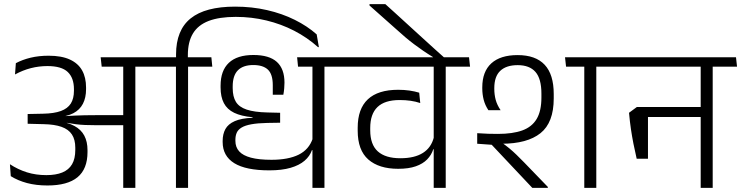

<svg xmlns="http://www.w3.org/2000/svg" viewBox="-20 -907 3578 927"><path d="M750.5 -585 746 -630.5H466L471 -585ZM575 0H633.5V-601.5H575ZM28 -114 32 -56.5Q66.5 -35 110.5 -23.2Q154.5 -11.5 209 -11.5Q306 -11.5 354.2 -51.2Q402.5 -91 402.5 -173V-182Q402.5 -223 387 -252.2Q371.5 -281.5 339 -299Q306.5 -316.5 255 -322.5L254.5 -341.5Q302.5 -344 333.8 -360.2Q365 -376.5 380.2 -405.8Q395.5 -435 395.5 -476.5V-484.5Q395.5 -533 376.5 -567Q357.5 -601 317.5 -619.5Q277.5 -638 214.5 -638Q167.5 -638 128 -628.5Q88.5 -619 56.5 -602L52.5 -547.5Q90 -568 129 -578Q168 -588 209 -588Q277 -588 307 -559.5Q337 -531 337 -476.5V-469Q337 -431 321.8 -407Q306.5 -383 273.8 -371Q241 -359 187.5 -358L113.5 -356.5V-309.5L191 -307.5Q243.5 -306.5 277.2 -294.5Q311 -282.5 327.2 -257.8Q343.5 -233 343.5 -194V-183Q343.5 -140.5 327.8 -113.8Q312 -87 280.8 -74.2Q249.5 -61.5 204 -61.5Q153 -61.5 110 -75Q67 -88.5 28 -114ZM249.5 -346.5V-316.5L301.5 -307L302.5 -314Q325.5 -310 346.5 -307.2Q367.5 -304.5 390.8 -303.5Q414 -302.5 443.5 -302.5H597.5V-351H442.5Q412.5 -351 389 -350.5Q365.5 -350 343.5 -349Q321.5 -348 297 -346.5L296.5 -351.5Z M888 0V-600.5H829.5V0ZM1005 -585 1000.5 -630.5H712L717.5 -585ZM1115 -875Q971 -875 900.5 -818.2Q830 -761.5 830 -644V-619.5H887V-641.5Q887 -704.5 911.5 -745.2Q936 -786 987.2 -805.8Q1038.5 -825.5 1118.5 -825.5Q1195 -825.5 1266.2 -808.2Q1337.5 -791 1400.5 -758.5Q1463.5 -726 1516 -679L1519.5 -680L1509 -741Q1464 -781 1403.2 -811.2Q1342.5 -841.5 1269.5 -858.2Q1196.5 -875 1115 -875Z M1546.5 -600.5H1488.5V0H1546.5ZM1431.5 -585H1664L1659.5 -630.5H1426.5ZM1419 -585H1613.5L1609 -630.5H1414.5ZM1055 -226.5V-221.5Q1055 -154 1111 -119.2Q1167 -84.5 1280.5 -84.5Q1341 -84.5 1383 -96.8Q1425 -109 1450.5 -131Q1476 -153 1486 -182H1493L1490 -238.5Q1472 -185 1422 -160.2Q1372 -135.5 1290.5 -135.5Q1230 -135.5 1191.5 -145.8Q1153 -156 1134.8 -176.2Q1116.5 -196.5 1116.5 -227V-231.5Q1116.5 -251.5 1123 -266.2Q1129.5 -281 1146.5 -291.2Q1163.5 -301.5 1193.8 -307Q1224 -312.5 1271 -313.5L1332.5 -314.5V-362.5L1271 -364Q1208 -365.5 1171.2 -377.8Q1134.5 -390 1119 -415.2Q1103.5 -440.5 1103.5 -481.5V-489.5Q1103.5 -542.5 1128.8 -567.8Q1154 -593 1203 -593Q1250 -593 1273.5 -570.8Q1297 -548.5 1297 -495.5V-449.5H1348Q1351 -465.5 1352.2 -480.5Q1353.5 -495.5 1353.5 -508Q1353.5 -574.5 1316.8 -608Q1280 -641.5 1203.5 -641.5Q1125 -641.5 1085 -603.8Q1045 -566 1045 -493.5V-485Q1045 -439.5 1060.8 -409.2Q1076.5 -379 1110.5 -362.5Q1144.5 -346 1199.5 -341V-338.5Q1144.5 -336 1113 -322Q1081.5 -308 1068.2 -283.8Q1055 -259.5 1055 -226.5Z M2132 -600.5H2074V0H2132ZM2017 -585H2249.5L2244.5 -630.5H2012ZM1633 -585H2199L2194 -630.5H1628.5ZM1707 -276Q1707 -182 1758.2 -137Q1809.5 -92 1902.5 -92Q1953 -92 1987.2 -104Q2021.5 -116 2042.2 -137.2Q2063 -158.5 2072 -186.5H2078.5L2075 -245Q2062.5 -194.5 2022 -168.8Q1981.5 -143 1913 -143Q1841 -143 1804.2 -176Q1767.5 -209 1767.5 -278V-289Q1767.5 -356.5 1802.5 -390.2Q1837.5 -424 1909.5 -424Q1938 -424 1962.2 -420.5Q1986.5 -417 2009 -409.5L2004 -459.5Q1983 -466 1957.2 -469.8Q1931.5 -473.5 1902.5 -473.5Q1805 -473.5 1756 -427.5Q1707 -381.5 1707 -290.5Z M1764 -887V-880.5L1893 -766Q1916 -745 1937 -727.2Q1958 -709.5 1979.2 -693.5Q2000.5 -677.5 2022.8 -662.2Q2045 -647 2070.5 -631.5V-620H2126.5V-627.5Q2109.5 -642.5 2081 -668.2Q2052.5 -694 2018.5 -725Q1984.5 -756 1950 -787.5Q1915.5 -819 1886.8 -845.2Q1858 -871.5 1840.5 -887Z M2859 -600.5H2801V0H2859ZM2743.5 -585H2976.5L2971.5 -630.5H2739ZM2708 -630.5 2713 -585H2939L2934.5 -630.5ZM2625 0V-4.5L2509.5 -124Q2489.5 -144.5 2473.2 -160.2Q2457 -176 2439.8 -190.2Q2422.5 -204.5 2400 -220.5V-238.5L2284 -263.5V-213L2354 -208L2550 0ZM2653.5 -453Q2653.5 -547.5 2609.8 -594.2Q2566 -641 2479 -641Q2396 -641 2352.2 -601.2Q2308.5 -561.5 2308.5 -485V-480.5Q2308.5 -452 2315.2 -425.5Q2322 -399 2338 -375H2397Q2380 -400 2373.2 -425.2Q2366.5 -450.5 2366.5 -478V-481.5Q2366.5 -538 2395.5 -565.2Q2424.5 -592.5 2479.5 -592.5Q2536.5 -592.5 2565.2 -559.8Q2594 -527 2594 -455V-436Q2594 -371 2571 -332.5Q2548 -294 2501.5 -277.2Q2455 -260.5 2384 -260.5Q2359 -260.5 2336.2 -261.2Q2313.5 -262 2284 -264L2325.5 -216.5Q2346.5 -214.5 2364 -213.8Q2381.5 -213 2401.5 -213Q2525.5 -213 2589.5 -264Q2653.5 -315 2653.5 -432Z M3421 -600.5H3363V0H3421ZM3306 -585H3538.5L3533.5 -630.5H3301ZM3487.5 -585 3482.5 -630.5H2939.5L2944 -585ZM3386.5 -390.5H3083.5V-342H3386.5ZM3054 -140.5H3108.5V-390.5H3055L3017 -362.5Q3021 -319 3026.2 -283.5Q3031.5 -248 3038.2 -213.8Q3045 -179.5 3054 -140.5Z"/></svg>

Font: Anek Devanagari Medium Light
Style: Regular
Weight: 300
Version: Version 1.003